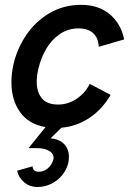

<svg xmlns="http://www.w3.org/2000/svg" viewBox="-20 -516 530 789"><path d="M348.6 -171.4 434.6 -126Q399.4 -65.9 346.9 -31.2Q294.4 3.4 232.4 8.8L188 52.2Q224.6 56.2 243.9 76.4Q263.2 96.7 263.2 128.4Q263.2 141.1 260.3 154.8Q253.9 181.2 235.6 203.6Q217.3 226.1 190.7 239.3Q164.1 252.4 134.3 252.4Q102.1 252.4 79.1 232.9Q56.2 213.4 50.3 185.5L113.8 167.5Q114.3 178.2 121.1 184.1Q127.9 189.9 139.2 189.9Q160.2 189.9 177 175.3Q193.8 160.6 199.2 139.2Q200.2 134.3 200.2 131.8Q200.2 114.7 181.9 103.8Q163.6 92.8 130.9 92.8H97.2L167 6.3Q97.2 -5.9 62 -55.9Q26.9 -106 26.9 -178.2Q26.9 -214.8 35.6 -252.9Q50.8 -317.4 88.4 -372.8Q126 -428.2 183.8 -462.2Q241.7 -496.1 313.5 -496.1Q384.8 -496.1 430.9 -457.5Q477.1 -418.9 490.2 -354L385.7 -323.7Q384.3 -360.8 362.3 -380.1Q340.3 -399.4 303.7 -399.4Q260.3 -399.4 226.1 -376.2Q191.9 -353 169.9 -315.2Q147.9 -277.3 137.7 -233.4Q130.9 -205.1 130.9 -180.2Q130.9 -137.7 151.9 -112.1Q172.9 -86.4 218.8 -86.4Q259.3 -86.4 294.7 -109.9Q330.1 -133.3 348.6 -171.4Z"/></svg>

Font: Acari Sans SemiBold
Style: Italic
Weight: 600
Italic angle: -13°
Designer: Alfredo Marco Pradil and Stefan Peev
Foundry: Hanken Design Co.
Version: Version 1.045;January 11, 2019;FontCreator 11.5.0.2425 64-bi